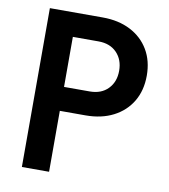

<svg xmlns="http://www.w3.org/2000/svg" viewBox="-82 -800 764 869"><g transform="rotate(10 300.0 -365.0)"><path d="M77 0V-730H320Q393 -730 447.5 -702Q502 -674 532 -623.5Q562 -573 562 -505Q562 -437 532 -386.5Q502 -336 447.5 -308Q393 -280 320 -280H202V0ZM202 -390H320Q373 -390 404 -422Q435 -454 435 -505Q435 -556 404 -588Q373 -620 320 -620H202Z"/></g></svg>

Font: JetBrains Mono NL
Style: Bold
Weight: 700
Monospace: yes
Designer: Philipp Nurullin, Konstantin Bulenkov
Foundry: JetBrains
Version: Version 2.305; ttfautohint (v1.8.4.7-5d5b)